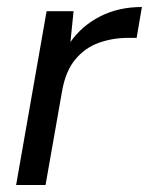

<svg xmlns="http://www.w3.org/2000/svg" viewBox="-20 -528 425 548"><path d="M26 0 113 -496H190L181 -408Q213 -454 265.5 -481Q318 -508 385 -508L370 -420H347Q302 -420 262.5 -406Q223 -392 195 -358.5Q167 -325 157 -267L110 0Z"/></svg>

Font: DeepMind Sans
Style: Italic
Weight: 400
Italic angle: -10°
Designer: Jonny Pinhorn / Modifications: Colophon Foundry
Foundry: Colophon Foundry
Version: Version 1.002; ttfautohint (v1.8.2)